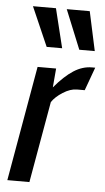

<svg xmlns="http://www.w3.org/2000/svg" viewBox="-53 -780 447 815"><g transform="rotate(5 170.0 -372.5)"><path d="M10 0 96 -490H175L168 -409Q210 -459 248 -483.5Q286 -508 326 -508H340L304 -409H271Q243 -409 211.5 -389Q180 -369 165 -346L104 0ZM332 -578H266L198 -745H296ZM193 -578H127L54 -745H152Z"/></g></svg>

Font: Cabin VF Beta
Style: Italic
Weight: 400
Italic angle: -7°
Designer: Pablo Impallari
Foundry: Pablo Impallari. http://www.impallari.com Igino Marini. http://www.ikern.com
Version: Version 2.300